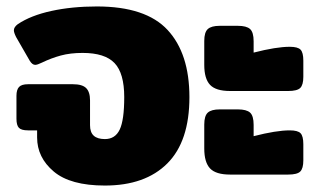

<svg xmlns="http://www.w3.org/2000/svg" viewBox="-20 -560 983 595"><path d="M95 -134V-156H67Q46 -156 38.5 -164Q31 -172 31 -192V-263Q31 -282 39 -290.5Q47 -299 67 -299H206Q235 -299 247 -287Q259 -275 259 -249V-172Q259 -150 270.5 -139.5Q282 -129 305 -129Q337 -129 351 -158.5Q365 -188 365 -259Q365 -333 335 -364.5Q305 -396 236 -396Q198 -396 168.5 -388Q139 -380 110 -366Q96 -359 89 -359Q80 -359 72 -372L30 -445Q23 -459 23 -466Q23 -476 35 -485Q75 -512 139 -526Q203 -540 280 -540Q432 -540 499.5 -467Q567 -394 567 -259Q567 -122 498.5 -53.5Q430 15 305 15Q198 15 146.5 -28.5Q95 -72 95 -134Z M613 -359V-433Q613 -460 624 -470Q635 -480 661 -480H717Q744 -480 755 -470Q766 -460 766 -432V-397Q836 -415 878 -415Q903 -415 911.5 -406Q920 -397 920 -372V-322Q920 -297 910.5 -287.5Q901 -278 873 -278H693Q649 -278 631 -297Q613 -316 613 -359ZM613 -100V-174Q613 -201 624 -211Q635 -221 661 -221H717Q744 -221 755 -211Q766 -201 766 -173V-138Q836 -156 878 -156Q903 -156 911.5 -147Q920 -138 920 -113V-63Q920 -38 910.5 -28.5Q901 -19 873 -19H693Q649 -19 631 -38Q613 -57 613 -100Z"/></svg>

Font: Mitr SemiBold
Style: Regular
Weight: 600
Designer: Thanarat Vachiruckul
Foundry: Cadson Demak
Version: Version 1.003